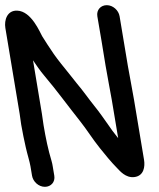

<svg xmlns="http://www.w3.org/2000/svg" viewBox="-93 -698 615 742"><path d="M-72.3 -590 -17 -258C-15 -246.1 -13.9 -233.5 -11.1 -216.5C-5.8 -184.9 0.5 -156.5 6.5 -129.1C12.3 -102.9 21.7 -73.7 24.8 -55L30.8 -19C34.6 3.6 55.9 24 80.5 24C103.8 24 120.9 5.5 116.8 -19L110.8 -55C109.7 -61.7 108.7 -67.5 106.2 -76C93.2 -118.8 83.6 -164.7 75.3 -214.5C72.8 -229.5 71.2 -245.2 69 -258L34.6 -464.9C47.4 -446 62.3 -424.1 77.8 -405.9C125.2 -350.1 169.6 -288.7 216.7 -229.5C241.5 -198.5 264.6 -160.9 293 -125.6C311.6 -102.5 336 -72 360.6 -47.3C369.3 -38.7 392.2 -9.5 426.2 -13.7C463.7 -18.3 467.8 -54.9 463.7 -80L425 -312C420.5 -339.5 405.5 -417.6 401.2 -443L369.2 -635C365.4 -658 343.8 -678 319.6 -678C296.7 -678 279.1 -659.9 283.2 -635C293.9 -571.1 305.3 -507.5 315 -444.3C319.3 -416.5 334.5 -339.2 339 -312L363.7 -164.1C356.7 -172.8 349.2 -182.3 341.8 -192.2L324 -217.5C306.9 -241.7 290.4 -265.6 271.3 -289.1C251.5 -313.5 227.9 -347.5 203.1 -376.7L173.3 -414.2C154.5 -437.7 131.8 -464.9 114.8 -489.4L90.2 -526.2C82.9 -537.2 76.2 -547.8 70 -558C61.9 -571.4 28.9 -655 -26.6 -656.9C-65.7 -658.3 -77.2 -620 -72.3 -590Z"/></svg>

Font: CiSf OpenHand
Style: BlakOpObl
Weight: 400
Foundry: Cannot Into Space Fonts
Version: Version 0.7892